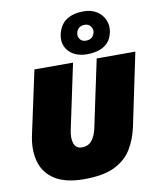

<svg xmlns="http://www.w3.org/2000/svg" viewBox="-107 -1100 995 1199"><g transform="rotate(-10 390.5 -500.5)"><path d="M330 16Q211 16 143.8 -27.2Q76.5 -70.5 55.8 -145Q35 -219.5 55 -313Q60.5 -338 70 -382.2Q79.5 -426.5 89.5 -473.5Q105 -545 116.8 -599.5Q128.5 -654 141 -713H386Q373.5 -654.5 362 -600.2Q350.5 -546 335.5 -475L299 -303Q287.5 -248.5 300 -215.2Q312.5 -182 349 -182Q389 -182 412 -209.5Q435 -237 446 -288L485 -473Q500 -543.5 511.8 -599.2Q523.5 -655 536 -713H781Q769 -655.5 757.5 -600.5Q746 -545.5 731 -474Q722.5 -432.5 713.2 -388.8Q704 -345 696.5 -309Q689 -273 685 -254Q668 -174 630.2 -113.2Q592.5 -52.5 520.8 -18.2Q449 16 330 16ZM482 -749Q433 -749 397.8 -768.8Q362.5 -788.5 346.8 -823Q331 -857.5 341 -902Q355.5 -962 398 -989.5Q440.5 -1017 505 -1017Q554.5 -1017 588.8 -995.2Q623 -973.5 638.2 -938Q653.5 -902.5 646 -862Q637 -817.5 612.2 -793Q587.5 -768.5 553.2 -758.8Q519 -749 482 -749ZM489 -834Q536 -834 545 -878Q549 -897.5 535.8 -915.2Q522.5 -933 499 -933Q474.5 -933 461.2 -921Q448 -909 444 -891Q439 -868 452 -851Q465 -834 489 -834Z"/></g></svg>

Font: Commissioner Black
Style: Italic
Weight: 900
Italic angle: -12°
Designer: Kostas Bartsokas
Foundry: Kostas Bartsokas
Version: Version 1.000; ttfautohint (v1.8.3)